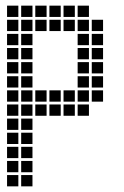

<svg xmlns="http://www.w3.org/2000/svg" viewBox="-20 -665 440 680"><path d="M5 -645V-605H45V-645ZM5 -595V-555H45V-595ZM5 -545V-505H45V-545ZM5 -495V-455H45V-495ZM5 -445V-405H45V-445ZM5 -395V-355H45V-395ZM5 -345V-305H45V-345ZM5 -295V-255H45V-295ZM5 -245V-205H45V-245ZM5 -195V-155H45V-195ZM5 -145V-105H45V-145ZM5 -95V-55H45V-95ZM5 -45V-5H45V-45ZM55 -45V-5H95V-45ZM55 -95V-55H95V-95ZM55 -145V-105H95V-145ZM55 -195V-155H95V-195ZM55 -245V-205H95V-245ZM55 -295V-255H95V-295ZM55 -345V-305H95V-345ZM55 -395V-355H95V-395ZM55 -445V-405H95V-445ZM55 -495V-455H95V-495ZM55 -545V-505H95V-545ZM55 -595V-555H95V-595ZM55 -645V-605H95V-645ZM105 -645V-605H145V-645ZM105 -595V-555H145V-595ZM155 -595V-555H195V-595ZM205 -595V-555H245V-595ZM205 -645V-605H245V-645ZM155 -645V-605H195V-645ZM105 -345V-305H145V-345ZM105 -295V-255H145V-295ZM155 -295V-255H195V-295ZM155 -345V-305H195V-345ZM205 -345V-305H245V-345ZM205 -295V-255H245V-295ZM255 -645V-605H295V-645ZM255 -595V-555H295V-595ZM255 -545V-505H295V-545ZM255 -495V-455H295V-495ZM255 -445V-405H295V-445ZM255 -395V-355H295V-395ZM255 -345V-305H295V-345ZM255 -295V-255H295V-295ZM305 -595V-555H345V-595ZM305 -545V-505H345V-545ZM305 -495V-455H345V-495ZM305 -445V-405H345V-445ZM305 -395V-355H345V-395ZM305 -345V-305H345V-345Z"/></svg>

Font: Nose Transport 13 Square
Style: Regular
Weight: 400
Designer: Nico Rohrbach
Foundry: Nose
Version: Version 1.400;Glyphs 3.2.3 (3260)